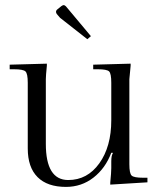

<svg xmlns="http://www.w3.org/2000/svg" viewBox="-20 -716 616 754"><path d="M559 0 413 9V1Q417 -39 417 -56V-82Q417 -105 423 -114V-116H417Q394 -55 347 -18.5Q300 18 239 18Q166 18 127.5 -20.5Q89 -59 89 -133V-391Q89 -427 80 -435.5Q71 -444 35 -444H18V-462L164 -466V-458Q160 -418 160 -405V-151Q160 -9 248 -9Q323 -9 370 -74.5Q417 -140 417 -244V-391Q417 -427 408.5 -435.5Q400 -444 364 -444H346V-462L493 -466V-458Q488 -408 488 -405V-71Q488 -35 497 -26.5Q506 -18 542 -18H559ZM221 -692Q227 -696 230 -696Q234 -696 239 -691L337 -574L323 -562L216 -646L203 -661Q200 -666 200 -669Q200 -675 205 -679Z"/></svg>

Font: Foglihten068fMac
Style: Regular
Weight: 500
Designer: gluk (gluksza@wp.pl)
Foundry: gluk (gluksza@wp.pl)
Version: Version 0.68